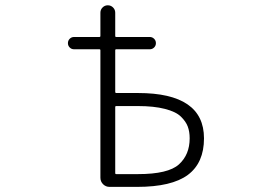

<svg xmlns="http://www.w3.org/2000/svg" viewBox="-20 -735 1040 733"><path d="M419.9 -384.8Q419.9 -379.9 423.8 -379.9H506.8Q758.8 -379.9 758.8 -207Q758.8 -113.3 697.3 -67.4Q635.7 -21.5 502.9 -21.5H398.4Q383.8 -21.5 373.5 -31.7Q363.3 -42 363.3 -56.6V-543Q363.3 -546.9 359.4 -546.9H262.7Q252.9 -546.9 246.1 -553.7Q239.3 -560.5 239.3 -570.3Q239.3 -580.1 246.1 -586.9Q252.9 -593.8 262.7 -593.8H359.4Q363.3 -593.8 363.3 -597.7V-686.5Q363.3 -698.2 371.6 -706.5Q379.9 -714.8 391.6 -714.8Q403.3 -714.8 411.6 -706.5Q419.9 -698.2 419.9 -686.5V-597.7Q419.9 -593.8 423.8 -593.8H551.8Q561.5 -593.8 568.4 -586.9Q575.2 -580.1 575.2 -570.3Q575.2 -560.5 568.4 -553.7Q561.5 -546.9 551.8 -546.9H423.8Q419.9 -546.9 419.9 -543ZM419.9 -74.2Q419.9 -70.3 423.8 -70.3H506.8Q622.1 -70.3 663.1 -107.4Q704.1 -144.5 704.1 -207Q704.1 -232.4 696.8 -252Q689.5 -271.5 670.4 -290Q651.4 -308.6 609.4 -319.3Q567.4 -330.1 506.8 -330.1H423.8Q419.9 -330.1 419.9 -326.2Z"/></svg>

Font: Gen Jyuu Gothic L Monospace Light
Style: Regular
Weight: 300
Designer: [Source Han Sans]
Ryoko NISHIZUKA  (kana & ideographs); Paul D. Hunt (Latin, Greek & Cyrillic); Wenlong ZHANG  (bopomofo
Version: Version 1.002.20150607